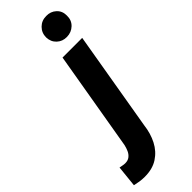

<svg xmlns="http://www.w3.org/2000/svg" viewBox="-424 -764 1001 1001"><g transform="rotate(-45 76.0 -263.5)"><path d="M94.7 -528.3H239.7L146 22.5Q139.6 76.2 117.2 119.9Q94.7 163.6 54.9 189.5Q15.1 215.3 -43 214.8Q-61 214.8 -78.4 212.2Q-95.7 209.5 -112.8 205.6L-100.6 87.4Q-91.3 88.9 -82 90.8Q-72.8 92.8 -63.5 92.8Q-43.5 92.8 -30.5 82.5Q-17.6 72.3 -10.5 56.4Q-3.4 40.5 0.5 23.4ZM108.4 -662.6Q108.4 -696.3 131.1 -719Q153.8 -741.7 187.5 -741.7Q220.2 -742.7 243.2 -721.7Q266.1 -700.7 265.6 -667Q266.6 -632.8 243.7 -610.6Q220.7 -588.4 187 -587.9Q154.3 -587.4 131.8 -608.4Q109.4 -629.4 108.4 -662.6Z"/></g></svg>

Font: Roboto Condensed ExtraBold
Style: Italic
Weight: 800
Italic angle: -12°
Designer: Christian Robertson
Foundry: Google
Version: Version 3.008; 2023